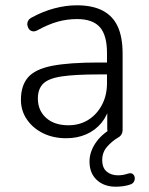

<svg xmlns="http://www.w3.org/2000/svg" viewBox="-20 -514 562 725"><path d="M417 191Q373 191 345.5 165.5Q318 140 318 96Q318 61 339.5 28Q361 -5 399 -27L390 -7Q387 -11 386 -16Q385 -21 385 -27V-117H395Q386 -78 363 -50Q340 -22 306 -7Q272 8 230 8Q181 8 142.5 -11Q104 -30 81.5 -63Q59 -96 59 -137Q59 -191 86 -222Q113 -253 177 -265.5Q241 -278 353 -278H396V-233H354Q264 -233 213.5 -225.5Q163 -218 143 -198Q123 -178 123 -142Q123 -97 154 -69Q185 -41 238 -41Q281 -41 313.5 -61.5Q346 -82 365 -118Q384 -154 384 -200V-314Q384 -381 357 -411.5Q330 -442 271 -442Q233 -442 197.5 -432Q162 -422 122 -400Q111 -394 102.5 -396Q94 -398 89.5 -404Q85 -410 83.5 -418.5Q82 -427 86 -435Q90 -443 100 -448Q142 -471 185.5 -482.5Q229 -494 270 -494Q329 -494 367.5 -474Q406 -454 424.5 -414Q443 -374 443 -311V-25Q443 -13 438 -5.5Q433 2 425 6Q403 19 384.5 40Q366 61 366 90Q366 120 383 134Q400 148 425 148Q435 148 444 146.5Q453 145 462 142Q474 138 480.5 142.5Q487 147 488.5 155Q490 163 486.5 170.5Q483 178 474 182Q460 187 445.5 189Q431 191 417 191Z"/></svg>

Font: Nunito ExtraLight Light
Style: Regular
Weight: 300
Version: Version 3.602